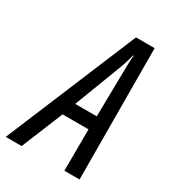

<svg xmlns="http://www.w3.org/2000/svg" viewBox="-240 -814 819 910"><g transform="rotate(30 169.5 -358.5)"><path d="M-65 0H22L115 -227H257L256 0H339L336 -717H234ZM142 -300 238 -551C251 -585 259 -613 265 -636H268C265 -612 264 -583 264 -551L260 -300Z"/></g></svg>

Font: Noto Sans ExtraCondensed
Style: Italic
Weight: 400
Width: 2
Italic angle: -12°
Designer: Monotype Design Team
Foundry: Monotype Imaging Inc.
Version: Version 2.013